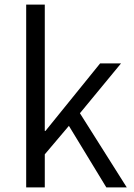

<svg xmlns="http://www.w3.org/2000/svg" viewBox="-20 -816 582 836"><path d="M94 0H175V-144L280 -268L443 0H532L328 -323L507 -540H416L178 -246H175V-796H94Z"/></svg>

Font: Noto Sans JP DemiLight
Style: Regular
Weight: 350
Designer: Ryoko NISHIZUKA 西塚涼子 (kana, bopomofo & ideographs); Paul D. Hunt (Latin, Greek & Cyrillic); Sandoll Communications 산돌커뮤니
Foundry: Adobe
Version: Version 2.004;hotconv 1.0.118;makeotfexe 2.5.65603